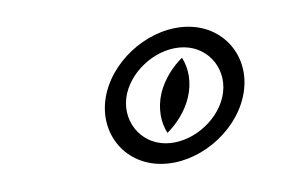

<svg xmlns="http://www.w3.org/2000/svg" viewBox="-20 -134 224 140"><path d="M57.7 -66C51.4 -38.5 69.7 -14.5 97.3 -14.5C124 -14.5 150.9 -36.4 157 -63C163.4 -90.5 145 -114.5 117.4 -114.5C90.8 -114.5 63.9 -92.6 57.7 -66ZM72.7 -66C77 -84.3 95.6 -99.5 114 -99.5C133.1 -99.5 146.5 -82.1 142 -63C137.8 -44.7 119.1 -29.5 100.8 -29.5C81.7 -29.5 68.3 -46.9 72.7 -66ZM97.7 -66C95.2 -54.9 97.3 -44.6 102.1 -37.1C108.5 -43.4 114.7 -52.9 117 -63C119.6 -74.1 117.5 -84.4 112.7 -91.9C106.2 -85.6 100.1 -76.1 97.7 -66Z"/></svg>

Font: HoneyBee
Style: BlurIt
Weight: 700
Foundry: Cannot Into Space Fonts
Version: Version 0.89